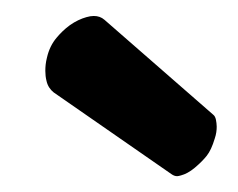

<svg xmlns="http://www.w3.org/2000/svg" viewBox="-20 -970 302 244"><path d="M198.2 -748.5C200.2 -747.1 202.6 -746.1 205.1 -746.1C206.5 -746.1 208 -746.6 210 -747.1C215.3 -748.5 221.2 -751.5 227.5 -756.8C233.9 -762.2 238.8 -767.1 242.7 -772C246.6 -776.9 250 -784.2 252.9 -793.9C254.9 -799.8 255.4 -804.7 255.4 -809.1C255.4 -812 254.9 -815.4 254.4 -817.9C253.9 -820.3 252.9 -822.8 251 -824.2L112.8 -944.8C108.9 -948.2 104.5 -949.7 99.1 -949.7C96.2 -949.7 93.3 -949.2 89.8 -948.2C83 -946.3 75.7 -942.9 68.8 -938C62 -933.1 56.2 -927.2 51.8 -921.9C46.4 -915.5 42 -907.2 39.6 -896.5C38.1 -890.6 37.6 -885.3 37.6 -879.9C37.6 -875.5 38.1 -871.1 39.1 -867.2C40.5 -860.8 43.9 -856 48.3 -852.5Z"/></svg>

Font: Tuffy
Style: Bold
Weight: 700
Designer: Thatcher Ulrich, Karoly Barta, Michael Everson
Version: Version 001.270